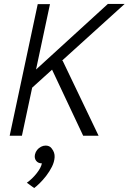

<svg xmlns="http://www.w3.org/2000/svg" viewBox="-20 -687 651 972"><path d="M222 -380H297L479 0H401ZM91 0H29L171 -666H233ZM124 -300 526 -667H611L104 -208ZM192 140Q173 140 163 127Q153 114 157 95Q160 82 168 72Q176 62 187.5 56Q199 50 211 50Q230 50 240.5 63Q251 76 247 95Q244 107 235.5 117.5Q227 128 216 134Q205 140 192 140ZM116 238Q143 219 165.5 190.5Q188 162 192 140L242 65Q258 85 256.5 109Q255 133 243 157Q231 181 214 203Q197 225 180.5 241Q164 257 153 265Z"/></svg>

Font: Epunda Sans Light
Style: Italic
Weight: 300
Italic angle: -12.0243°
Designer: Simon Atzbach
Foundry: typofactur
Version: Version 2.204